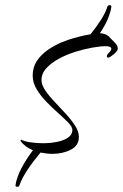

<svg xmlns="http://www.w3.org/2000/svg" viewBox="-20 -725 474 740"><path d="M47 -5Q38 -5 40 -13Q45 -43 62.5 -76.5Q80 -110 107 -146Q75 -159 59 -182L61 -187Q74 -180 97 -176.5Q120 -173 145 -173Q173 -173 199 -178Q225 -183 242 -194.5Q259 -206 259 -224Q259 -236 243.5 -252Q228 -268 205.5 -288Q183 -308 160 -331.5Q137 -355 121.5 -380.5Q106 -406 106 -434Q106 -466 122 -490Q138 -514 163.5 -532Q189 -550 218 -562Q247 -574 272 -580Q289 -585 303 -588Q317 -591 329 -593Q353 -623 370 -650Q387 -677 394 -699Q396 -705 402 -705Q411 -705 409 -697Q401 -650 365 -597Q386 -596 399 -585Q407 -576 420.5 -563Q434 -550 434 -538Q434 -531 425 -522Q416 -513 405 -506Q401 -503 397 -503Q392 -503 392 -508Q392 -514 397 -519Q409 -530 409 -537Q409 -547 387 -547Q367 -547 336 -541.5Q305 -536 271 -525.5Q237 -515 207.5 -499Q178 -483 159 -462.5Q140 -442 140 -416Q140 -398 154.5 -376.5Q169 -355 190.5 -332.5Q212 -310 233.5 -286.5Q255 -263 269.5 -240.5Q284 -218 284 -197Q284 -164 253 -148Q222 -132 181 -132Q170 -132 158.5 -133.5Q147 -135 136 -137Q106 -101 85 -69Q64 -37 55 -11Q54 -5 47 -5Z"/></svg>

Font: The Nautigal
Style: Bold
Weight: 700
Designer: Robert E. Leuschke
Foundry: Robert E. Leuschke
Version: Version 1.100; ttfautohint (v1.8.3)